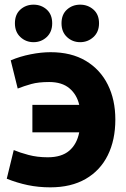

<svg xmlns="http://www.w3.org/2000/svg" viewBox="-20 -776 541 824"><path d="M320 -208Q310 -157 277 -129Q244 -101 185 -101Q140 -101 102.5 -111Q65 -121 39 -132L9 -9Q54 9 99.5 18.5Q145 28 196 28Q285 28 347.5 -8Q410 -44 442.5 -109.5Q475 -175 475 -263Q475 -348 442.5 -413Q410 -478 348 -515Q286 -552 197 -552Q157 -552 111.5 -543Q66 -534 26 -517L56 -396Q84 -407 114.5 -415.5Q145 -424 191 -424Q246 -424 278 -397Q310 -370 320 -326H119V-208ZM204 -676Q204 -714 180.5 -735Q157 -756 124 -756Q91 -756 67.5 -735Q44 -714 44 -676Q44 -639 67.5 -617Q91 -595 124 -595Q157 -595 180.5 -617Q204 -639 204 -676ZM405 -676Q405 -714 381 -735Q357 -756 324 -756Q291 -756 267.5 -735Q244 -714 244 -676Q244 -639 267.5 -617Q291 -595 324 -595Q357 -595 381 -617Q405 -639 405 -676Z"/></svg>

Font: Repo Bold
Style: Bold
Weight: 700
Designer: Stefan Peev
Foundry: Context Ltd
Version: Version 1.502